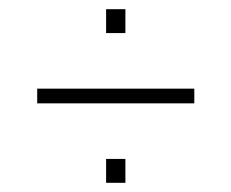

<svg xmlns="http://www.w3.org/2000/svg" viewBox="-20 -462 503 418"><path d="M61 -237V-269H403V-237ZM211 -64V-116H253V-64ZM211 -390V-442H253V-390Z"/></svg>

Font: Saira ExtraCondensed Thin
Style: Regular
Weight: 250
Width: 2
Designer: Hector Gatti with collaboration of the Omnibus-Type team
Foundry: Omnibus-Type
Version: Version 1.101